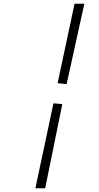

<svg xmlns="http://www.w3.org/2000/svg" viewBox="-20 -769 525 1020"><path d="M428 -749 334 -322 286 -327 376 -749ZM311 -216 220 231H168L264 -220Z"/></svg>

Font: Great Vibes
Style: Regular
Weight: 400
Designer: Robert E. Leuschke
Foundry: Robert E. Leuschke
Version: Version 1.001